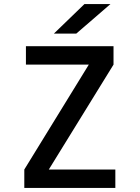

<svg xmlns="http://www.w3.org/2000/svg" viewBox="-20 -928 690 948"><path d="M100 0V-91L418.5 -609H108V-700H540.5V-609L221 -91H549.5V0ZM356.5 -762H246L397 -908H525.5Z"/></svg>

Font: Trispace Thin Medium
Style: Regular
Weight: 500
Version: Version 1.210